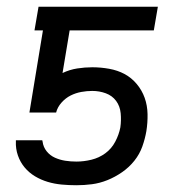

<svg xmlns="http://www.w3.org/2000/svg" viewBox="-20 -540 540 568"><path d="M206 8Q184 8 162.5 6Q141 4 121 -2Q101 -8 83.5 -18.5Q66 -29 53 -44.5Q40 -60 33 -80Q26 -100 27 -122V-125H105L106 -121Q108 -105 118 -92.5Q128 -80 142.5 -73.5Q157 -67 173 -64.5Q189 -62 206 -62Q228 -62 250.5 -67.5Q273 -73 291.5 -86.5Q310 -100 321 -121Q332 -142 336 -163Q339 -184 337 -205Q335 -226 323.5 -241.5Q312 -257 293 -264Q274 -271 253 -271Q237 -271 220.5 -268Q204 -265 189 -257.5Q174 -250 162 -236.5Q150 -223 146 -207H67L107 -450H82L94 -520H447L435 -450H186L165 -324Q186 -334 208.5 -337.5Q231 -341 253 -341Q278 -341 303 -336.5Q328 -332 348.5 -321Q369 -310 384.5 -291.5Q400 -273 408 -250.5Q416 -228 416.5 -202.5Q417 -177 413 -152Q409 -129 401 -106.5Q393 -84 377.5 -64.5Q362 -45 341 -30.5Q320 -16 297.5 -7Q275 2 252 5Q229 8 206 8Z"/></svg>

Font: Iosevka Algr
Style: Italic
Weight: 400
Italic angle: -9°
Monospace: yes
Designer: Belleve Invis
Foundry: Belleve Invis
Version: Version 26.0.2; ttfautohint (v1.8.3)